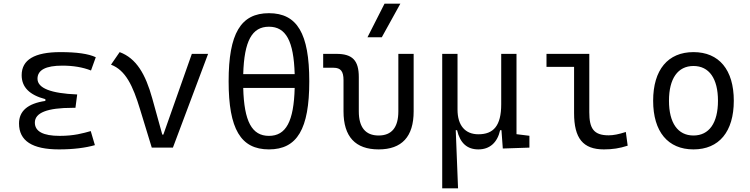

<svg xmlns="http://www.w3.org/2000/svg" viewBox="-20 -815 4142 1060"><path d="M305.7 9.8C385.7 9.8 452.6 1 503.9 -13.7L481 -91.3C439 -79.6 390.1 -64.9 309.6 -64.9C218.3 -64.9 172.4 -89.4 172.4 -138.2C172.4 -192.9 241.7 -219.7 379.9 -219.7H396.5L406.2 -293.5C259.8 -299.3 187 -328.6 187 -380.4C187 -428.7 232.9 -452.6 324.2 -452.6C384.3 -452.6 436.5 -443.8 482.4 -425.8L508.8 -499C468.8 -518.1 403.8 -527.3 313.5 -527.3C170.4 -527.3 99.6 -484.9 99.6 -399.9C99.6 -334 142.6 -290.5 230.5 -267.6V-257.8C133.3 -243.7 85 -202.1 85 -133.3C85 -37.6 157.7 9.8 305.7 9.8Z M817.9 0H934.6L1128.9 -517.6H1039.1L881.8 -71.8H876L820.8 -271C783.2 -406.7 732.4 -493.2 640.6 -527.3L592.8 -458C673.3 -427.2 713.4 -342.8 753.4 -210.9Z M1464.8 9.8C1620.6 9.8 1687.5 -102.5 1687.5 -366.2C1687.5 -629.9 1620.6 -742.2 1464.8 -742.2C1309.1 -742.2 1242.2 -629.9 1242.2 -366.2C1242.2 -102.5 1309.1 9.8 1464.8 9.8ZM1464.8 -64.9C1370.6 -64.9 1327.6 -144.5 1322.8 -329.6H1606.9C1602.1 -144.5 1559.1 -64.9 1464.8 -64.9ZM1322.8 -405.8C1328.1 -588.9 1371.1 -667.5 1464.8 -667.5C1558.6 -667.5 1601.6 -588.9 1606.9 -405.8Z M2070.3 9.8C2198.7 9.8 2263.7 -60.5 2263.7 -200.2V-517.6H2179.2V-200.2C2179.2 -111.8 2142.6 -66.9 2070.3 -66.9C1998 -66.9 1960.9 -111.8 1960.9 -200.2V-389.2C1960.9 -481 1926.3 -517.6 1837.4 -517.6H1764.2V-440.9H1821.8C1860.8 -440.9 1876.5 -421.4 1876.5 -372.6V-200.2C1876.5 -60.5 1941.9 9.8 2070.3 9.8ZM2008.8 -609.4H2087.9L2190.4 -794.9H2103Z M2621.1 9.8C2683.1 9.8 2725.6 -26.9 2741.2 -96.2H2748.5L2755.9 4.9L2902.8 0V-65.4L2831.5 -74.2V-517.6H2747.1V-239.3C2747.1 -120.1 2704.1 -73.7 2621.1 -73.7C2547.9 -73.7 2505.9 -122.6 2505.9 -210V-517.6H2421.4V224.6H2508.8L2496.1 -96.2H2503.4C2520 -25.4 2558.6 9.8 2621.1 9.8Z M3314 9.8C3361.3 9.8 3400.4 3.9 3445.3 -10.7L3435.1 -86.4C3396 -73.7 3366.7 -67.9 3340.3 -67.9C3256.8 -67.9 3233.4 -106.9 3233.4 -195.3V-517.6H2997.1V-445.8H3149.4V-190.4C3149.4 -51.3 3198.7 9.8 3314 9.8Z M3808.6 9.8C3949.7 9.8 4031.2 -87.9 4031.2 -258.8C4031.2 -429.7 3949.7 -527.3 3808.6 -527.3C3667.5 -527.3 3585.9 -429.7 3585.9 -258.8C3585.9 -87.9 3667.5 9.8 3808.6 9.8ZM3808.6 -66.9C3722.2 -66.9 3673.3 -136.2 3673.3 -258.8C3673.3 -381.3 3722.2 -450.7 3808.6 -450.7C3895 -450.7 3943.8 -381.3 3943.8 -258.8C3943.8 -136.2 3895 -66.9 3808.6 -66.9Z"/></svg>

Font: Cascadia Code SemiLight
Style: Regular
Weight: 350
Monospace: yes
Designer: Aaron Bell
Foundry: Saja Typeworks
Version: Version 2404.023